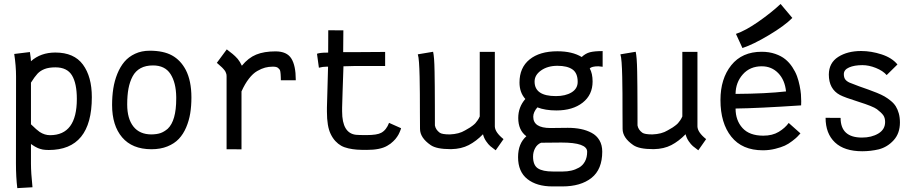

<svg xmlns="http://www.w3.org/2000/svg" viewBox="-20 -763 4698 981"><path d="M372.6 -257.3Q372.6 -336.9 347.7 -377.9Q322.8 -418.9 263.2 -418.9Q230 -418.9 208 -410.4Q186 -401.9 171.6 -386.5Q157.2 -371.1 138.2 -340.8V-127.9Q168.9 -98.1 182.6 -88.9Q208 -72.3 235.8 -72.3Q372.6 -72.3 372.6 -257.3ZM62 -360.8V-372.6Q62 -426.3 52.7 -487.3L132.8 -497.1Q137.7 -464.8 138.2 -450.2Q188 -494.6 262.7 -494.6Q358.4 -494.6 403.8 -432.9Q449.2 -371.1 449.2 -266.6Q449.2 3.4 229 3.4Q220.2 3.4 211.9 2.7Q203.6 2 197.8 1Q191.9 0 184.8 -2.4Q177.7 -4.9 174.3 -6.1Q170.9 -7.3 164.3 -11Q157.7 -14.6 155.5 -15.9Q153.3 -17.1 146.5 -21.7Q139.6 -26.4 138.2 -27.3V73.7Q138.2 118.2 146 193.8L68.4 198.2Q61.5 142.6 61.5 71.3Z M836.9 -105Q880.4 -146 880.4 -258.8Q880.4 -258.8 880.4 -267.6Q879.4 -340.8 851.1 -384.8Q822.8 -428.7 761.7 -428.7Q724.6 -428.7 698.5 -414.6Q672.4 -400.4 657.7 -373Q643.1 -345.7 636.5 -310.8Q629.9 -275.9 629.9 -229Q629.9 -156.7 661.6 -116.5Q693.4 -76.2 753.9 -76.2Q781.7 -76.7 800 -83Q818.4 -89.4 836.9 -105ZM752.9 -0.5Q655.3 -1 604 -61.3Q552.7 -121.6 552.7 -226.6Q552.7 -271 558.8 -310.3Q564.9 -349.6 579.3 -385.5Q593.8 -421.4 615.5 -447.3Q637.2 -473.1 670.4 -488.5Q703.6 -503.9 745.1 -503.9Q815.4 -503.9 859.1 -479.7Q902.8 -455.6 929.2 -405.8Q958 -350.1 958 -265.1Q958 -221.2 951.9 -183.8Q945.8 -146.5 931.2 -112.1Q916.5 -77.6 893.8 -53.5Q871.1 -29.3 835.4 -14.9Q799.8 -0.5 753.9 -0.5Z M1215.8 -427.2Q1249 -467.8 1289.1 -484.1Q1329.1 -500.5 1387.7 -500.5Q1445.8 -500.5 1468.5 -464.1Q1491.2 -427.7 1491.2 -356V-353H1415Q1415 -357.9 1414.6 -368.9Q1414.1 -379.9 1413.8 -384.3Q1413.6 -388.7 1412.4 -396.7Q1411.1 -404.8 1408.4 -408Q1405.8 -411.1 1401.4 -415.3Q1397 -419.4 1390.1 -420.9Q1383.3 -422.4 1374 -422.4Q1353 -422.4 1334.5 -417.5Q1315.9 -412.6 1294.2 -400.1Q1272.5 -387.7 1252 -361.3Q1231.4 -335 1213.9 -295.9V0L1137.7 -0.5V-373Q1137.7 -377.4 1137.2 -381.6Q1136.7 -385.7 1134.8 -389.9Q1132.8 -394 1131.6 -397.2Q1130.4 -400.4 1126.7 -404.5Q1123 -408.7 1121.3 -411.1Q1119.6 -413.6 1114.3 -418.5Q1108.9 -423.3 1106.4 -425.5Q1104 -427.7 1097.4 -433.6Q1090.8 -439.5 1087.9 -441.9L1138.7 -510.7Q1142.1 -507.8 1153.1 -499.3Q1164.1 -490.7 1168.5 -487.3Q1172.9 -483.9 1181.4 -475.8Q1189.9 -467.8 1194.8 -461.7Q1199.7 -455.6 1205.6 -446.3Q1211.4 -437 1215.8 -427.2Z M1728 -213.4V-193.8Q1728 -81.5 1799.8 -74.2Q1813 -72.8 1852.5 -72.8Q1906.7 -72.8 1927.7 -84.5Q1954.1 -98.6 1967.8 -135.3L2029.3 -107.9Q2029.3 -107.4 2027.6 -102.3Q2025.9 -97.2 2024.7 -94.5Q2023.4 -91.8 2021 -85.7Q2018.6 -79.6 2015.9 -75.2Q2013.2 -70.8 2009 -64.2Q2004.9 -57.6 2000 -52.2Q1995.1 -46.9 1989 -40.8Q1982.9 -34.7 1975.1 -28.8Q1967.3 -22.9 1958.5 -18.1Q1922.9 2.9 1853.5 2.9Q1823.7 2.9 1803 1.5Q1782.2 0 1760.3 -4.9Q1738.3 -9.8 1722.9 -18.6Q1707.5 -27.3 1693.6 -42.2Q1679.7 -57.1 1669.4 -78.6Q1650.4 -117.7 1650.4 -192.4V-213.4Q1651.4 -239.7 1653.1 -308.6Q1654.8 -377.4 1656.2 -422.4H1649.4Q1629.4 -422.4 1609.4 -417L1599.6 -488.3Q1615.2 -494.1 1649.4 -494.1H1656.7Q1656.7 -511.2 1657 -551.3Q1657.2 -591.3 1657.2 -608.4L1734.4 -607.9Q1734.4 -563 1733.4 -496.6H1793L1939 -497.6H1947.8V-425.8H1793Q1781.7 -425.8 1763.9 -425Q1746.1 -424.3 1734.9 -424.3Q1732.4 -366.7 1730.5 -297.1Q1728.5 -227.5 1728 -213.4Z M2512.7 4.9Q2495.1 -7.8 2485.1 -16.4Q2475.1 -24.9 2463.9 -41.3Q2452.6 -57.6 2447.8 -77.1Q2413.1 -41.5 2375 -21.7Q2336.9 -2 2286.1 -1H2281.7Q2210.4 -1 2180.7 -21.5Q2126 -59.1 2126 -104.5Q2125.5 -133.8 2125.5 -189Q2125.5 -244.1 2125.2 -284.7Q2125 -325.2 2124 -369.9Q2123 -414.6 2120.8 -444.1Q2118.7 -473.6 2114.7 -485.4L2192.9 -498.5Q2195.8 -485.8 2197.8 -461.7Q2199.7 -437.5 2200.4 -395.8Q2201.2 -354 2201.4 -321.3Q2201.7 -288.6 2201.9 -223.4Q2202.1 -158.2 2202.1 -122.1Q2206.1 -100.1 2226.6 -85Q2238.8 -76.2 2278.3 -76.2Q2325.7 -78.1 2356 -96.7Q2357.4 -97.7 2367.7 -103.5Q2377.9 -109.4 2381.8 -111.8Q2385.7 -114.3 2394.8 -121.1Q2403.8 -127.9 2408.9 -133.5Q2414.1 -139.2 2420.4 -148.4Q2426.8 -157.7 2431.2 -168V-498H2508.3V-116.7Q2509.3 -86.9 2552.7 -52.2Z M2703.6 37.1Q2703.6 81.1 2728.3 97.2Q2752.9 113.3 2804.7 113.3H2856Q2878.9 113.3 2899.2 108.6Q2919.4 104 2938.5 93.3Q2957.5 82.5 2968.8 61.8Q2980 41 2980 12.2Q2980 -34.7 2848.1 -34.7Q2815.9 -34.7 2744.6 -33.7Q2725.1 -25.9 2714.4 -6.3Q2703.6 13.2 2703.6 37.1ZM2820.3 -272Q2869.1 -272 2900.4 -291Q2931.6 -310.1 2931.6 -344.7Q2931.6 -389.6 2905 -408.2Q2878.4 -426.8 2828.1 -426.8Q2778.3 -426.8 2744.9 -403.3Q2711.4 -379.9 2711.4 -346.2Q2711.4 -272 2820.3 -272ZM2634.3 -341.3Q2634.3 -417.5 2685.8 -459.2Q2737.3 -501 2828.1 -501Q2904.3 -501 2952.1 -471.7Q2971.7 -490.2 2994.4 -496.1Q3017.1 -502 3059.1 -502V-421.9Q3044.4 -424.3 3037.6 -424.3Q3003.9 -424.3 2993.2 -413.6Q3007.8 -387.2 3007.8 -346.7Q3007.8 -278.3 2957 -238.5Q2906.2 -198.7 2822.8 -198.7Q2766.1 -198.7 2725.6 -214.4Q2704.6 -189.9 2704.6 -166.5Q2704.6 -108.9 2792.5 -108.9Q2798.8 -108.9 2836.4 -109.4Q2874 -109.9 2880.9 -109.9Q2917.5 -109.9 2947.5 -103.8Q2977.5 -97.7 3002.9 -84.2Q3028.3 -70.8 3042.7 -46.4Q3057.1 -22 3057.1 11.7Q3057.1 102.5 3002.2 146Q2947.3 189.5 2853 189.5H2802.7Q2722.2 189.5 2674.6 151.9Q2627 114.3 2627 40Q2627 -29.8 2669.4 -66.9Q2627.9 -97.7 2627.9 -160.2Q2627.9 -215.8 2664.1 -257.3Q2634.3 -290.5 2634.3 -341.3Z M3547.9 4.9Q3530.3 -7.8 3520.3 -16.4Q3510.3 -24.9 3499 -41.3Q3487.8 -57.6 3482.9 -77.1Q3448.2 -41.5 3410.2 -21.7Q3372.1 -2 3321.3 -1H3316.9Q3245.6 -1 3215.8 -21.5Q3161.1 -59.1 3161.1 -104.5Q3160.6 -133.8 3160.6 -189Q3160.6 -244.1 3160.4 -284.7Q3160.2 -325.2 3159.2 -369.9Q3158.2 -414.6 3156 -444.1Q3153.8 -473.6 3149.9 -485.4L3228 -498.5Q3231 -485.8 3232.9 -461.7Q3234.9 -437.5 3235.6 -395.8Q3236.3 -354 3236.6 -321.3Q3236.8 -288.6 3237.1 -223.4Q3237.3 -158.2 3237.3 -122.1Q3241.2 -100.1 3261.7 -85Q3273.9 -76.2 3313.5 -76.2Q3360.8 -78.1 3391.1 -96.7Q3392.6 -97.7 3402.8 -103.5Q3413.1 -109.4 3417 -111.8Q3420.9 -114.3 3429.9 -121.1Q3439 -127.9 3444.1 -133.5Q3449.2 -139.2 3455.6 -148.4Q3461.9 -157.7 3466.3 -168V-498H3543.5V-116.7Q3544.4 -86.9 3587.9 -52.2Z M3740.2 -589.8Q3788.6 -606 3854.5 -651.9Q3920.4 -697.8 3968.3 -742.7L4028.3 -671.4Q3988.8 -631.3 3908.2 -583.3Q3827.6 -535.2 3773.4 -517.6ZM3738.3 -283.2Q3894 -284.2 3996.1 -295.9Q3990.2 -354.5 3956.3 -389.4Q3922.4 -424.3 3872.1 -424.3Q3812 -424.3 3775.4 -383.1Q3738.8 -341.8 3738.3 -283.2ZM3871.6 -498.5Q3909.7 -498.5 3940.7 -487.8Q3971.7 -477.1 3992.2 -460.4Q4012.7 -443.8 4028.3 -420.2Q4043.9 -396.5 4052.2 -373.8Q4060.5 -351.1 4065.7 -325.2Q4070.8 -299.3 4072.3 -281.2Q4073.7 -263.2 4073.7 -245.6Q4073.7 -228.5 4073.2 -224.6Q3855 -210 3738.3 -208.5Q3738.3 -147.9 3773.7 -108.9Q3809.1 -69.8 3879.9 -69.8Q3926.8 -69.8 3959 -89.4Q3991.2 -108.9 4009.8 -134.8L4069.8 -81.5Q4059.1 -69.8 4053 -63.5Q4046.9 -57.1 4027.6 -42.2Q4008.3 -27.3 3989.7 -18.8Q3971.2 -10.3 3940.9 -2.7Q3910.6 4.9 3877.9 4.9Q3772 4.9 3716.6 -64.5Q3661.1 -133.8 3661.1 -252Q3661.1 -360.8 3716.3 -429.7Q3771.5 -498.5 3871.6 -498.5Z M4271.5 -277.8Q4214.8 -308.1 4214.8 -382.3Q4215.3 -441.9 4262.7 -472.2Q4310.1 -502.4 4379.9 -502.4Q4431.2 -502.4 4484.4 -485.1Q4537.6 -467.8 4565.4 -433.6L4510.3 -379.4Q4491.2 -401.4 4455.3 -415.8Q4419.4 -430.2 4386.7 -430.2Q4345.2 -430.2 4318.4 -418.5Q4291.5 -406.7 4291.5 -384.3Q4291.5 -367.2 4298.6 -357.4Q4305.7 -347.7 4320.8 -340.8Q4341.8 -332 4369.6 -322Q4397.5 -312 4417.2 -305.2Q4437 -298.3 4460.2 -288.8Q4483.4 -279.3 4499.3 -270.3Q4515.1 -261.2 4531.2 -248Q4547.4 -234.9 4556.9 -219.7Q4566.4 -204.6 4572.3 -183.6Q4578.1 -162.6 4578.1 -137.2Q4578.1 -82 4546.4 -46.9Q4514.6 -11.7 4470.2 0Q4428.2 9.8 4385.7 9.8Q4293.9 9.8 4246.1 -35.4Q4198.2 -80.6 4198.2 -161.1L4274.9 -160.6Q4274.9 -60.1 4384.3 -60.1Q4433.1 -60.1 4467.8 -80.8Q4502.4 -101.6 4502.4 -139.6Q4502.4 -161.1 4492.7 -174.6Q4482.9 -188 4460.4 -205.1Q4440.4 -219.7 4367.4 -242.7Q4294.4 -265.6 4271.5 -277.8Z"/></svg>

Font: FantasqueSansM Nerd Font
Style: Regular
Weight: 400
Monospace: yes
Designer: Jany Belluz
Version: Version 1.8.0 ; ttfautohint (v1.8.2);Nerd Fonts 3.4.0